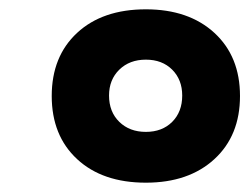

<svg xmlns="http://www.w3.org/2000/svg" viewBox="-20 -690 535 412"><path d="M293 -298Q200 -298 145.5 -348.5Q91 -399 91 -484Q91 -569 145.5 -619.5Q200 -670 293 -670Q385 -670 440 -619.5Q495 -569 495 -484Q495 -399 440 -348.5Q385 -298 293 -298ZM293 -407Q328 -407 349.5 -428.5Q371 -450 371 -485Q371 -519 349.5 -540.5Q328 -562 293 -562Q258 -562 236 -540.5Q214 -519 214 -485Q214 -450 236 -428.5Q258 -407 293 -407Z"/></svg>

Font: Work Sans
Style: Bold Italic
Weight: 700
Italic angle: -13°
Designer: Wei Huang
Foundry: Wei Huang
Version: Version 2.010; ttfautohint (v1.8.3)